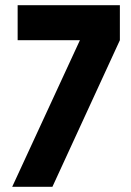

<svg xmlns="http://www.w3.org/2000/svg" viewBox="-20 -720 506 740"><path d="M182 0 442 -565V-700H48V-565H288L27 0Z"/></svg>

Font: Advent Pro ExtraBold
Style: Regular
Weight: 800
Designer: VivaRado, Andreas Kalpakidis
Foundry: VivaRado, Andreas Kalpakidis
Version: Version 3.000